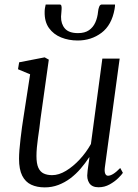

<svg xmlns="http://www.w3.org/2000/svg" viewBox="-20 -802 599 832"><path d="M174 10Q140 10 115 -1.8Q90 -13.5 76.2 -40.8Q62.5 -68 62.5 -114Q62.5 -130 64.2 -152.5Q66 -175 69 -200.5Q72 -226 75.2 -250Q78.5 -274 81.5 -292L110.5 -480L58 -502L63 -532L173.5 -553.5L191.5 -543.5L155.5 -287Q153.5 -267 150.5 -245.8Q147.5 -224.5 144.5 -203.5Q141.5 -182.5 139.8 -162.8Q138 -143 138 -126Q138 -93 146.2 -75Q154.5 -57 169.8 -50Q185 -43 206 -43Q235 -43 266 -61.8Q297 -80.5 325.5 -111.2Q354 -142 374 -178L423.5 -548H498.5L434.5 -77.5Q432 -59.5 435.8 -50Q439.5 -40.5 448 -40.5Q458 -40.5 471 -48.5Q484 -56.5 501 -74L512.5 -53Q507.5 -45 492.2 -30Q477 -15 455 -2.8Q433 9.5 407 9.5Q378.5 9.5 366.8 -8.8Q355 -27 359 -54Q359 -56 359.8 -63.5Q360.5 -71 362.2 -81.2Q364 -91.5 365.2 -101.8Q366.5 -112 367.5 -119.5L366.5 -120.5Q349.5 -94.5 329.2 -71Q309 -47.5 284.8 -29.2Q260.5 -11 232.8 -0.5Q205 10 174 10ZM238.5 -782.5Q244.5 -782.5 246 -776.8Q247.5 -771 247 -763Q247 -755.5 245.8 -746.2Q244.5 -737 244.5 -730Q244 -698.5 261.2 -678.5Q278.5 -658.5 318 -658.5Q347.5 -658.5 365.5 -671Q383.5 -683.5 393 -704.5Q402.5 -725.5 405 -752Q406 -763 409.8 -772.8Q413.5 -782.5 421.5 -782.5H478.5Q478.5 -779 478.2 -774.8Q478 -770.5 476.5 -762.5Q464 -693 419.8 -659.8Q375.5 -626.5 316.5 -626.5Q277.5 -626.5 244.8 -639.8Q212 -653 192.2 -680.5Q172.5 -708 173.5 -751Q173.5 -759 174.8 -766.8Q176 -774.5 178 -782.5Z"/></svg>

Font: Merriweather 48pt Light
Style: Italic
Weight: 300
Italic angle: -7.8°
Version: Version 2.101